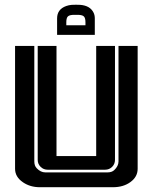

<svg xmlns="http://www.w3.org/2000/svg" viewBox="-20 -783 639 803"><path d="M283.7 -720.7Q268.1 -719.7 262.7 -712.9Q257.3 -706.1 257.3 -689.5V-677.2H337.4V-689.5Q337.4 -706.1 332 -712.9Q326.7 -719.7 311 -720.7ZM297.9 -763.2 315.9 -762.7Q357.4 -759.3 371.6 -729.5Q376.5 -719.2 376.5 -706.1V-637.2H218.8V-706.1Q218.8 -744.1 256.8 -757.8Q267.6 -761.7 279.8 -762.7ZM137.7 -590.8H216.3V-130.4H382.3V-590.8H460.9V-114.3Q460.9 -97.2 449 -85.2Q437 -73.2 419.4 -73.2H179.2Q162.1 -73.2 149.9 -85.2Q137.7 -97.2 137.7 -114.3ZM43 -590.8H123.5V-107.9Q123.5 -89.8 133.3 -79.6Q149.9 -62 169.4 -62H429.7Q447.8 -62 458 -71.8Q475.6 -88.4 475.6 -107.9V-590.8H555.7V-77.1Q555.7 -43.5 525.4 -21.5Q496.1 0 452.1 0H146.5Q106.4 0 76.2 -20.5Q43 -43 43 -77.1Z"/></svg>

Font: Ebtekar Inline 2
Style: Inline-2
Weight: 500
Designer: Arman Khorramak
Foundry: Arman Khorramak
Version: Version 2.000